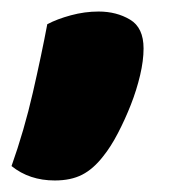

<svg xmlns="http://www.w3.org/2000/svg" viewBox="-30 -198 293 333"><path d="M149 73Q132 95 112.5 105Q93 115 65 115Q21 115 -10 90Q12 28 27 -37.5Q42 -103 52 -156Q69 -165 93 -171.5Q117 -178 141 -178Q172 -178 195.5 -164Q219 -150 219 -114Q219 -93 213 -67.5Q207 -42 197 -16.5Q187 9 174.5 33Q162 57 149 73Z"/></svg>

Font: Baloo Cyrillic
Style: Regular
Weight: 400
Designer: Ek Type, Denis Ignatov
Foundry: Ek Type
Version: Version 1.50 July 26, 2019